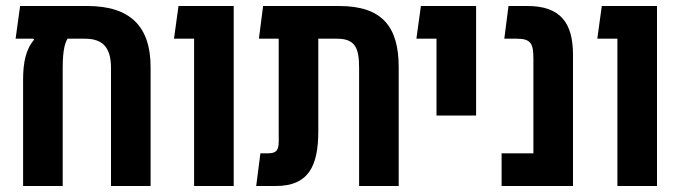

<svg xmlns="http://www.w3.org/2000/svg" viewBox="-20 -620 2266 640"><path d="M32 -491H90L94 -488C66 -456 57 -411 57 -355V0H189V-394C189 -457 198 -479 205 -491H263C325 -491 350 -459 350 -393V0H482V-396C482 -531 415 -600 271 -600H47Z M627 0H759V-600H575L560 -491H627Z M834 0H899C1007 0 1041 -64 1041 -183V-491H1103C1165 -491 1177 -459 1177 -393V0H1309V-396C1309 -531 1254 -600 1110 -600H857L843 -491H909V-182C909 -133 914 -109 874 -109H848Z M1435 -235H1567V-600H1383L1368 -491H1435Z M1652 0H1890V-437C1890 -543 1849 -600 1738 -600H1675L1661 -491H1703C1751 -491 1758 -473 1758 -424V-109H1652Z M2038 0H2170V-600H1986L1971 -491H2038Z"/></svg>

Font: Noto Sans Hebrew ExtraCondensed SemiBold
Style: Regular
Weight: 600
Width: 2
Designer: Ben Nathan
Foundry: Google LLC
Version: Version 3.001